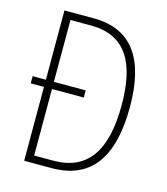

<svg xmlns="http://www.w3.org/2000/svg" viewBox="-108 -798 765 881"><g transform="rotate(15 275.0 -357.0)"><path d="M228 -714H89V-385H26V-351H89V0H219C406 0 494 -124 494 -364C494 -594 408 -714 228 -714ZM223 -679C388 -679 455 -567 455 -362C455 -146 381 -35 218 -35H127V-351H278V-385H127V-679Z"/></g></svg>

Font: Noto Sans Tamil Condensed ExtraLight
Style: Regular
Weight: 200
Width: 3
Designer: Jelle Bosma - Monotype Design Team
Foundry: Monotype Imaging Inc.
Version: Version 2.004